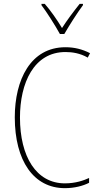

<svg xmlns="http://www.w3.org/2000/svg" viewBox="-20 -970 515 1000"><path d="M292 -793H315C341 -838 381 -901 412 -943V-950H395C360 -906 330 -866 303 -824C278 -866 243 -916 213 -950H196V-943C222 -909 266 -840 292 -793ZM321 -699C356 -699 397 -693 437 -670L449 -693C408 -714 367 -724 321 -724C139 -724 57 -554 57 -359C57 -133 155 10 318 10C368 10 413 -2 444 -18V-43C416 -30 373 -15 318 -15C169 -15 84 -154 84 -358C84 -537 156 -699 321 -699Z"/></svg>

Font: Noto Sans Khmer UI Condensed Thin
Style: Regular
Weight: 100
Width: 3
Designer: Danh Hong and the Monotype Design Team
Foundry: Monotype Imaging Inc.
Version: Version 2.002